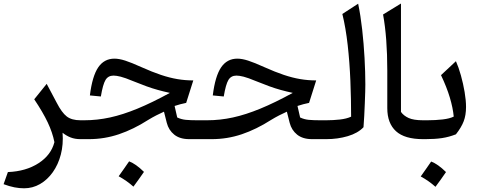

<svg xmlns="http://www.w3.org/2000/svg" viewBox="-20 -774 2673 1068"><path d="M239.7 -307.6 295.4 -202.6Q323.7 -147.5 351.3 -126.2Q378.9 -105 427.2 -105H427.7V0H427.2Q396.5 0 372.6 -9.5Q348.6 -19 328.1 -35.6Q333 29.3 318.4 85.4Q303.7 141.6 273.7 183.8Q243.7 226.1 202.6 249.8Q161.6 273.4 113.8 273.4Q88.4 273.4 60.5 268.1Q32.7 262.7 0 250.5L23.9 183.1Q124 179.2 194.1 134Q264.2 88.9 282.7 16.6Q272 -37.1 245.4 -93.3Q218.8 -149.4 170.4 -221.7Z M616.7 -447.8Q642.6 -447.8 676.8 -436.8Q710.9 -425.8 767.1 -400.4Q827.1 -373.5 875.2 -357.4Q923.3 -341.3 966.8 -334Q1010.3 -326.7 1055.2 -326.7L1015.6 -201.7Q1000.5 -198.7 983.6 -194.3Q966.8 -189.9 951.2 -184.6L965.8 -120.6Q988.3 -109.9 1013.7 -107.4Q1039.1 -105 1074.7 -105H1111.3V0H1032.2Q980.5 0 949.2 -25.1Q918 -50.3 907.7 -90.8L892.1 -152.8Q872.1 -144 849.4 -132.3Q826.7 -120.6 804.2 -106.9Q722.7 -54.7 641.6 -27.3Q560.5 0 474.6 0H427.7Q411.1 0 411.1 -33.2V-71.8Q411.1 -105 427.7 -105H448.7Q520.5 -105 592 -120.6Q663.6 -136.2 744.6 -169.7Q825.7 -203.1 924.8 -257.3Q889.2 -265.1 858.2 -273.7Q827.1 -282.2 794.2 -294.2Q761.2 -306.2 719.2 -323.2Q675.8 -341.3 651.6 -347.4Q627.4 -353.5 611.8 -353.5Q581.5 -353.5 566.9 -329.1Q552.2 -304.7 541 -237.3L480 -243.2Q493.2 -350.1 526.1 -398.9Q559.1 -447.8 616.7 -447.8ZM698.2 123.5Q736.3 138.2 780.8 182.1Q766.6 202.6 752.2 222.9Q737.8 243.2 722.2 264.2Q685.1 231 640.1 206.5Q655.3 185.1 669.4 165Q683.6 145 698.2 123.5Z M1300.3 -447.8Q1326.2 -447.8 1360.4 -436.8Q1394.5 -425.8 1450.7 -400.4Q1510.7 -373.5 1558.8 -357.4Q1606.9 -341.3 1650.4 -334Q1693.8 -326.7 1738.8 -326.7L1699.2 -201.7Q1684.1 -198.7 1667.2 -194.3Q1650.4 -189.9 1634.8 -184.6L1649.4 -120.6Q1671.9 -109.9 1697.3 -107.4Q1722.7 -105 1758.3 -105H1794.9V0H1715.8Q1664.1 0 1632.8 -25.1Q1601.6 -50.3 1591.3 -90.8L1575.7 -152.8Q1555.7 -144 1533 -132.3Q1510.3 -120.6 1487.8 -106.9Q1406.2 -54.7 1325.2 -27.3Q1244.1 0 1158.2 0H1111.3Q1094.7 0 1094.7 -33.2V-71.8Q1094.7 -105 1111.3 -105H1132.3Q1204.1 -105 1275.6 -120.6Q1347.2 -136.2 1428.2 -169.7Q1509.3 -203.1 1608.4 -257.3Q1572.8 -265.1 1541.7 -273.7Q1510.7 -282.2 1477.8 -294.2Q1444.8 -306.2 1402.8 -323.2Q1359.4 -341.3 1335.2 -347.4Q1311 -353.5 1295.4 -353.5Q1265.1 -353.5 1250.5 -329.1Q1235.8 -304.7 1224.6 -237.3L1163.6 -243.2Q1176.8 -350.1 1209.7 -398.9Q1242.7 -447.8 1300.3 -447.8Z M1972.2 -753.4Q1985.8 -688.5 1994.6 -609.9Q2003.4 -531.2 2007.8 -451.7Q2012.2 -372.1 2012.2 -303.7Q2012.2 -290.5 2011.5 -262.7Q2010.7 -234.9 2009.3 -200Q2007.8 -165 2006.1 -129.9Q2004.4 -94.7 2002 -66.4Q1970.7 -33.2 1914.6 -16.6Q1858.4 0 1794.9 0Q1778.3 0 1778.3 -33.2V-71.8Q1778.3 -105 1794.9 -105Q1833 -105 1870.4 -109.1Q1907.7 -113.3 1933.1 -125Q1933.1 -222.2 1929 -324.5Q1924.8 -426.8 1914.1 -522.9Q1903.3 -619.1 1884.3 -696.3Z M2210.4 -754.4V-151.4Q2225.1 -130.4 2252.9 -117.7Q2280.8 -105 2333 -105H2333.5V0H2333Q2231 0 2182.6 -44.2Q2134.3 -88.4 2134.3 -172.4V-380.9Q2134.3 -565.4 2110.8 -693.4Z M2378.4 124.5Q2416.5 139.2 2460.9 183.1Q2446.8 203.6 2432.4 223.9Q2418 244.1 2402.3 265.1Q2365.2 231.9 2320.3 207.5Q2335.4 186 2349.6 166Q2363.8 146 2378.4 124.5ZM2333.5 0Q2316.9 0 2316.9 -33.2V-71.8Q2316.9 -105 2333.5 -105H2357.4Q2402.3 -105 2442.1 -109.6Q2481.9 -114.3 2503.9 -125.5Q2499.5 -173.3 2482.2 -231.4Q2464.8 -289.6 2433.1 -356L2516.1 -433.6Q2531.2 -399.9 2543.9 -354.2Q2556.6 -308.6 2564.5 -262Q2572.3 -215.3 2572.3 -179.2Q2572.3 -133.3 2559.3 -99.4Q2546.4 -65.4 2516.1 -26.9Q2477.5 -11.7 2438.5 -5.9Q2399.4 0 2346.7 0Z"/></svg>

Font: Pinar-FD Medium
Style: Regular
Weight: 500
Designer: Amin Abedi
Version: Version 3.000